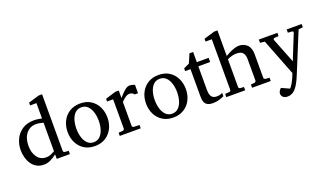

<svg xmlns="http://www.w3.org/2000/svg" viewBox="-86 -1330 3658 2152"><g transform="rotate(-20 1743.5 -254.0)"><path d="M538.1 0H380.9V-53.2Q346.7 -26.9 308.1 -7.3Q269.5 12.2 226.1 12.2Q175.8 12.2 139.4 -9Q103 -30.3 79.8 -65.4Q56.6 -100.6 45.4 -143.1Q34.2 -185.5 34.2 -228Q34.2 -295.9 62 -356.7Q89.8 -417.5 146.5 -455.8Q203.1 -494.1 289.1 -494.1Q313 -494.1 341.1 -489.5Q369.1 -484.9 380.9 -481.9V-665H305.2V-698.2L434.1 -736.8H474.1V-64Q474.1 -43.5 495.1 -42L538.1 -39.1ZM380.9 -90.8V-431.2Q368.2 -435.5 343 -440.7Q317.9 -445.8 295.9 -445.8Q221.7 -445.8 177.2 -390.9Q132.8 -335.9 132.8 -245.1Q132.8 -163.6 170.9 -109.9Q209 -56.2 277.8 -56.2Q308.1 -56.2 334.7 -67.6Q361.3 -79.1 380.9 -90.8Z M1073.7 -240.2Q1073.7 -169.4 1044.4 -112.1Q1015.1 -54.7 961.7 -21.2Q908.2 12.2 835 12.2Q762.2 12.2 709 -21Q655.8 -54.2 627 -111.3Q598.1 -168.5 598.1 -240.2Q598.1 -311.5 627.2 -369.1Q656.2 -426.8 710.2 -460.4Q764.2 -494.1 837.9 -494.1Q912.6 -494.1 965.3 -460Q1018.1 -425.8 1045.9 -368.2Q1073.7 -310.5 1073.7 -240.2ZM969.7 -241.2Q969.7 -295.9 955.3 -343.3Q940.9 -390.6 911.4 -419.9Q881.8 -449.2 836.9 -449.2Q790.5 -449.2 761 -419.9Q731.4 -390.6 717.3 -343.3Q703.1 -295.9 703.1 -241.2Q703.1 -187 717.5 -139.4Q731.9 -91.8 761.5 -62.5Q791 -33.2 835.9 -33.2Q881.8 -33.2 911.4 -62.5Q940.9 -91.8 955.3 -139.2Q969.7 -186.5 969.7 -241.2Z M1488.8 -379.9H1449.7Q1440.4 -391.1 1427.5 -399.2Q1414.6 -407.2 1396 -407.2Q1372.1 -407.2 1346.9 -390.6Q1321.8 -374 1295.9 -345.2V-64Q1295.9 -43 1316.9 -42L1382.8 -39.1V0H1132.8V-38.1L1182.1 -42Q1190.9 -43 1197 -48.8Q1203.1 -54.7 1203.1 -64V-411.1H1130.9V-443.8L1254.9 -481.9H1295.9V-393.1Q1310.5 -409.2 1332.5 -433.1Q1354.5 -457 1379.4 -475.6Q1404.3 -494.1 1427.7 -494.1Q1443.4 -494.1 1461.4 -489.3Q1479.5 -484.4 1488.8 -479Z M2008.8 -240.2Q2008.8 -169.4 1979.5 -112.1Q1950.2 -54.7 1896.7 -21.2Q1843.3 12.2 1770 12.2Q1697.3 12.2 1644 -21Q1590.8 -54.2 1562 -111.3Q1533.2 -168.5 1533.2 -240.2Q1533.2 -311.5 1562.3 -369.1Q1591.3 -426.8 1645.3 -460.4Q1699.2 -494.1 1772.9 -494.1Q1847.7 -494.1 1900.4 -460Q1953.1 -425.8 1981 -368.2Q2008.8 -310.5 2008.8 -240.2ZM1904.8 -241.2Q1904.8 -295.9 1890.4 -343.3Q1876 -390.6 1846.4 -419.9Q1816.9 -449.2 1772 -449.2Q1725.6 -449.2 1696 -419.9Q1666.5 -390.6 1652.3 -343.3Q1638.2 -295.9 1638.2 -241.2Q1638.2 -187 1652.6 -139.4Q1667 -91.8 1696.5 -62.5Q1726.1 -33.2 1771 -33.2Q1816.9 -33.2 1846.4 -62.5Q1876 -91.8 1890.4 -139.2Q1904.8 -186.5 1904.8 -241.2Z M2376 -61V-21Q2376 -21 2357.2 -12.7Q2338.4 -4.4 2307.9 3.9Q2277.3 12.2 2241.2 12.2Q2185.1 12.2 2159.4 -14.4Q2133.8 -41 2133.8 -100.1V-432.1H2069.8V-464.8L2138.2 -497.1L2183.1 -603H2227.1V-481.9H2368.2V-432.1H2227.1V-152.8Q2227.1 -93.3 2247.1 -68.6Q2267.1 -43.9 2307.1 -43.9Q2336.4 -43.9 2356.2 -52.5Q2376 -61 2376 -61Z M2933.6 0H2710.9V-39.1L2752 -42Q2760.7 -43 2767.3 -48.8Q2773.9 -54.7 2773.9 -64V-321.8Q2773.9 -364.7 2753.4 -392.8Q2732.9 -420.9 2674.8 -420.9Q2648.4 -420.9 2617.9 -412.6Q2587.4 -404.3 2565.9 -392.1V-64Q2565.9 -43.5 2585.9 -42L2628.9 -39.1V0H2403.8V-39.1L2451.7 -42Q2472.7 -43.5 2472.7 -64V-665H2397.9V-698.2L2525.9 -736.8H2565.9V-432.1Q2584 -443.4 2612.8 -457.8Q2641.6 -472.2 2673.3 -483.2Q2705.1 -494.1 2731 -494.1Q2788.6 -494.1 2827.6 -457Q2866.7 -419.9 2866.7 -342.8V-64Q2866.7 -54.7 2873.3 -48.8Q2879.9 -43 2888.7 -42L2933.6 -39.1Z M3477.1 -442.9 3424.8 -437 3232.9 30.8Q3226.6 46.9 3213.1 76.9Q3199.7 106.9 3181.4 138.4Q3163.1 169.9 3142.1 190.9Q3124 209 3102.3 219Q3080.6 229 3055.2 229Q3019.5 229 3000.7 211.7Q2981.9 194.3 2981.9 171.9Q2981.9 138.7 3014.2 111.8L3107.9 154.8Q3124.5 138.2 3141.1 109.9Q3157.7 81.5 3171.1 51.3Q3184.6 21 3191.9 -1L3022 -437L2966.8 -442.9V-481.9H3188V-442.9L3140.1 -439.9Q3124 -438.5 3124 -423.8Q3124 -419.9 3125 -418L3241.2 -123L3359.9 -418Q3361.3 -420.9 3361.3 -424.3Q3361.3 -439 3346.2 -439.9L3298.8 -442.9V-481.9H3477.1Z"/></g></svg>

Font: Abyssinica SIL
Style: Regular
Weight: 400
Designer: Victor Gaultney and Lorna Evans
Foundry: SIL International
Version: Version 2.100